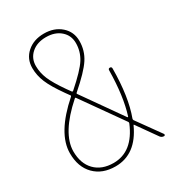

<svg xmlns="http://www.w3.org/2000/svg" viewBox="-181 -842 863 954"><g transform="rotate(-30 250.0 -365.0)"><path d="M365.2 -141.6Q367.2 -146.5 364.3 -150.4L199.2 -383.8Q196.3 -387.7 192.4 -383.8Q55.7 -262.7 54.7 -160.2Q54.7 -89.8 93.8 -49.8Q132.8 -9.8 200.2 -9.8Q310.5 -9.8 365.2 -141.6ZM179.7 -445.3 197.3 -420.9Q200.2 -418 204.1 -420.9Q284.2 -491.2 309.6 -531.7Q335 -572.3 335 -620.1Q335 -664.1 303.2 -691.9Q271.5 -719.7 220.2 -719.7Q168.9 -719.7 137.2 -691.9Q105.5 -664.1 105.5 -620.1Q105.5 -582 121.1 -544.4Q136.7 -506.8 179.7 -445.3ZM488.3 -9.8Q490.2 -6.8 488.8 -3.4Q487.3 0 483.4 0Q470.7 0 462.9 -9.8L382.8 -123Q380.9 -127 378.9 -123Q318.4 9.8 200.2 9.8Q125 9.8 80.1 -35.6Q35.2 -81.1 35.2 -160.2Q35.2 -273.4 180.7 -401.4Q184.6 -405.3 181.6 -408.2L164.1 -432.6Q119.1 -496.1 102.1 -537.1Q85 -578.1 85 -620.1Q85 -672.9 123 -706.5Q161.1 -740.2 220.2 -740.2Q279.3 -740.2 317.4 -706.5Q355.5 -672.9 355.5 -620.1Q355.5 -565.4 326.2 -520.5Q296.9 -475.6 214.8 -404.3Q210.9 -400.4 213.9 -397.5L372.1 -172.9Q373 -171.9 374.5 -171.9Q376 -171.9 377 -173.8Q408.2 -271.5 410.2 -419.9Q410.2 -429.7 419.9 -429.7Q429.7 -429.7 429.7 -418.9Q428.7 -256.8 390.6 -154.3Q388.7 -149.4 391.6 -144.5Z"/></g></svg>

Font: Rounded-L Mgen+ 2m thin
Style: Regular
Weight: 100
Designer: [Source Han Sans]
Ryoko NISHIZUKA  (kana & ideographs); Paul D. Hunt (Latin, Greek & Cyrillic); Wenlong ZHANG  (bopomofo
Version: Version 1.059.20150602